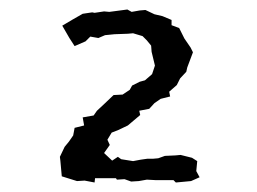

<svg xmlns="http://www.w3.org/2000/svg" viewBox="-20 -697 540 404"><path d="M110 -326 107 -359 106 -367 116 -388 125 -399 134 -412 137 -428 157 -433 154 -450 177 -454 184 -464 198 -477 219 -497 238 -498 253 -508 258 -517 274 -525 285 -528 300 -541 306 -559 299 -588 298 -601 289 -612 280 -621 260 -627 249 -626 221 -625 201 -623 187 -617 170 -620 160 -610 137 -600 126 -617 111 -643 133 -656 154 -668 174 -671 179 -670 199 -673 210 -672 248 -677 257 -672 274 -675 286 -676 305 -667 322 -663 341 -655V-644L357 -638L368 -616L381 -597L386 -587L374 -555L372 -546L359 -532L352 -518L336 -504L338 -494L318 -489L305 -480L294 -468L273 -464L275 -455L249 -433L228 -423L215 -418L206 -403L211 -392L199 -375L216 -359L228 -367L235 -362L260 -358L276 -361L290 -363H302L313 -364L327 -369L349 -370L360 -371L384 -365L395 -358L393 -337L400 -324L382 -316L350 -313L345 -318H307L289 -319L272 -316L256 -315L242 -320L226 -319L224 -322H180L179 -313L158 -317L142 -316Z"/></svg>

Font: Winky Rough Light
Style: Regular
Weight: 300
Designer: Simon Atzbach
Foundry: typofactur
Version: Version 1.206; ttfautohint (v1.8.4.7-5d5b)